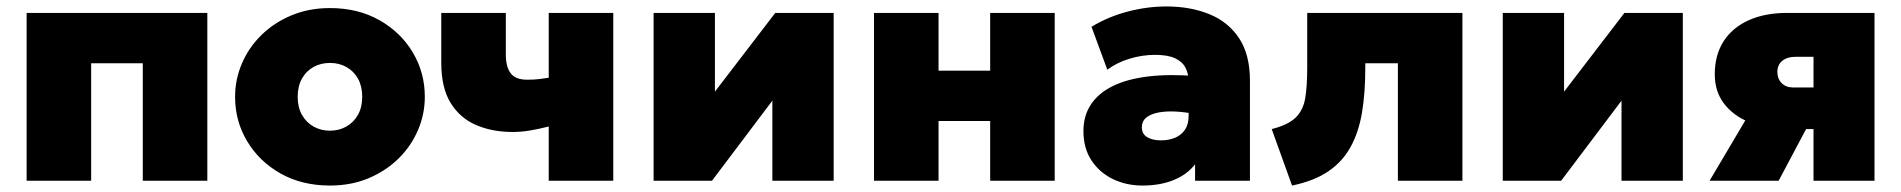

<svg xmlns="http://www.w3.org/2000/svg" viewBox="-20 -560 5892 595"><path d="M62.5 0V-520H622.5V0H422.5V-364H262.5V0Z M1002.5 15Q915.5 15 849.2 -22.5Q783 -60 745.8 -122.5Q708.5 -185 708.5 -260Q708.5 -314 729.8 -363.5Q751 -413 790.2 -451.5Q829.5 -490 883.5 -512.5Q937.5 -535 1002.5 -535Q1089.5 -535 1155.8 -497.5Q1222 -460 1259.2 -397.5Q1296.5 -335 1296.5 -260Q1296.5 -206 1275.2 -156.5Q1254 -107 1214.8 -68.5Q1175.5 -30 1121.8 -7.5Q1068 15 1002.5 15ZM1002.5 -155Q1030.5 -155 1053.2 -167.8Q1076 -180.5 1089.2 -204Q1102.5 -227.5 1102.5 -260Q1102.5 -292.5 1089.5 -316Q1076.5 -339.5 1053.8 -352.2Q1031 -365 1002.5 -365Q974 -365 951.2 -352.2Q928.5 -339.5 915.5 -316Q902.5 -292.5 902.5 -260Q902.5 -227.5 915.8 -204Q929 -180.5 951.8 -167.8Q974.5 -155 1002.5 -155Z M1680.5 0V-168Q1649 -160 1622 -155.5Q1595 -151 1568.5 -151Q1505.5 -151 1455.5 -172.5Q1405.5 -194 1376.5 -241Q1347.5 -288 1347.5 -365V-520H1547.5V-391Q1547.5 -353 1562.5 -333Q1577.5 -313 1613.5 -313Q1636 -313 1651.2 -315Q1666.5 -317 1680.5 -319V-520H1880.5V0Z M2005.5 0V-520H2195.5V-276L2382.5 -520H2563.5V0H2373.5V-248L2186.5 0Z M2688.5 0V-520H2888.5V-341H3048.5V-520H3248.5V0H3048.5V-185H2888.5V0Z M3520.5 15Q3470.5 15 3429 -5Q3387.5 -25 3362.5 -62.8Q3337.5 -100.5 3337.5 -154Q3337.5 -200.5 3360.2 -235.5Q3383 -270.5 3427.5 -292.8Q3472 -315 3537.8 -323Q3603.5 -331 3689.5 -324L3690.5 -205Q3656.5 -212.5 3625.5 -214.2Q3594.5 -216 3570.5 -211.5Q3546.5 -207 3532.5 -195.8Q3518.5 -184.5 3518.5 -165.5Q3518.5 -145 3535 -135Q3551.5 -125 3578 -125Q3602 -125 3621.2 -133Q3640.5 -141 3652 -157.8Q3663.5 -174.5 3663.5 -201V-307Q3663.5 -331 3654 -349.8Q3644.5 -368.5 3622 -379.2Q3599.5 -390 3559.5 -390Q3519.5 -390 3480.2 -378Q3441 -366 3411.5 -344L3362.5 -477Q3414.5 -508.5 3475 -524.2Q3535.5 -540 3594.5 -540Q3669 -540 3727.5 -516.2Q3786 -492.5 3819.8 -441.8Q3853.5 -391 3853.5 -310V0H3683.5V-51Q3659.5 -19.5 3617.5 -2.2Q3575.5 15 3520.5 15Z M3984 15 3921 -160Q3972.5 -173 3995.8 -196.2Q4019 -219.5 4025 -256.8Q4031 -294 4031 -349V-520H4512V0H4312V-364H4211V-349Q4211 -272.5 4200.8 -211.2Q4190.5 -150 4165.2 -104.2Q4140 -58.5 4096 -28.8Q4052 1 3984 15Z M4637 0V-520H4827V-276L5014 -520H5195V0H5005V-248L4818 0Z M5278 0 5445 -282 5502 -163Q5445.5 -163 5398.2 -182.5Q5351 -202 5322.5 -239.2Q5294 -276.5 5294 -330Q5294 -389 5321 -431.5Q5348 -474 5398.5 -497Q5449 -520 5519 -520H5789V0H5600V-384H5544Q5518.5 -384 5503.2 -371.5Q5488 -359 5488 -337Q5488 -316 5501.2 -302.5Q5514.5 -289 5536 -289H5616V-160H5577L5492 0Z"/></svg>

Font: Geologica Roman Black
Style: Regular
Weight: 900
Designer: Sindre Bremnes, Frode Helland
Foundry: Monokrom Skriftforlag AS
Version: Version 1.010;gftools[0.9.28]